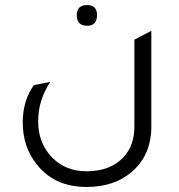

<svg xmlns="http://www.w3.org/2000/svg" viewBox="-20 -550 709 760"><path d="M325 -448Q284 -448 284 -490Q284 -530 325 -530Q364 -530 364 -490Q364 -448 325 -448ZM579 -49Q579 64 501 131Q432 190 322 190Q195 190 125 100Q70 31 70 -65Q70 -151 114 -213L179 -226Q131 -153 131 -70Q131 18 188 75Q241 128 322 128Q417 128 469 72Q512 26 512 -49V-393L579 -428Z"/></svg>

Font: Tajawal
Style: Regular
Weight: 400
Designer: Boutros Fonts
Foundry: Created by Boutros International 2017
Version: Version 1.700